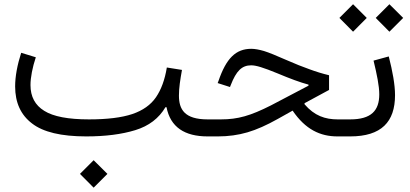

<svg xmlns="http://www.w3.org/2000/svg" viewBox="-20 -638 1918 898"><path d="M760.3 -322.3C751 -265.1 733.9 -218.8 709.5 -183.1C685.1 -147.5 647.9 -121.1 598.6 -104.5C548.8 -87.9 481.4 -79.6 396.5 -79.6C299.3 -79.6 229.5 -92.8 187 -119.6C144 -146 122.6 -186 122.6 -240.2C122.6 -275.9 131.8 -322.8 147.5 -370.1L79.1 -391.1C61 -335 50.8 -280.3 50.8 -233.9C50.8 -158.2 77.1 -100.6 129.9 -60.5C182.1 -20 266.6 0 383.3 0C472.7 0 549.3 -9.8 612.8 -29.3C676.3 -48.8 723.1 -84.5 753.9 -136.7H758.8C776.9 -43.5 843.3 0 951.2 0H951.7V-79.6H951.2C842.8 -79.6 816.9 -126.5 816.9 -190.9C816.9 -227.5 822.8 -264.2 831.1 -311ZM418 239.7 482.4 175.3 418 111.3 354 175.3Z M1155.3 -409.7C1083 -409.7 1038.1 -365.7 1001.5 -258.3L998 -249.5L1055.7 -231L1059.1 -239.7C1085 -306.6 1111.3 -332.5 1154.8 -332.5C1177.7 -332.5 1210.9 -322.3 1277.8 -294.9C1338.4 -269.5 1381.8 -253.4 1422.9 -242.2V-237.3L1247.1 -145C1151.4 -96.7 1093.3 -79.6 1012.7 -79.6H951.7C942.4 -79.6 937.5 -66.4 937.5 -40C937.5 -13.2 942.4 0 951.7 0H999.5C1047.9 0 1093.8 -6.3 1137.2 -19C1180.7 -31.7 1227.5 -52.7 1278.8 -81.5L1348.6 -120.6C1408.7 -32.2 1478 0 1558.1 0H1592.8V-79.6H1559.6C1501 -79.6 1450.7 -96.2 1404.3 -150.4V-155.3L1519 -217.3V-286.1C1488.3 -293.5 1458 -302.7 1427.7 -314C1397 -324.7 1360.4 -339.4 1316.9 -358.4C1272 -378.4 1237.8 -392.1 1214.8 -399.4C1191.4 -406.2 1171.4 -409.7 1155.3 -409.7Z M1727.1 -354.5C1742.7 -290.5 1753.9 -235.8 1753.9 -196.8C1753.9 -120.1 1715.8 -79.6 1617.7 -79.6H1592.8C1583.5 -79.6 1578.6 -66.4 1578.6 -40C1578.6 -13.2 1583.5 0 1592.8 0H1617.7C1764.2 0 1827.6 -68.4 1827.6 -192.9C1827.6 -242.2 1815.9 -305.2 1798.3 -374ZM1631.3 -489.7 1695.3 -554.2 1631.3 -618.2 1567.4 -554.2ZM1801.3 -489.7 1865.7 -554.2 1801.3 -618.2 1737.3 -554.2Z"/></svg>

Font: Estedad Regular
Style: Regular
Weight: 400
Designer: Amin Abedi
Version: Version 7.3